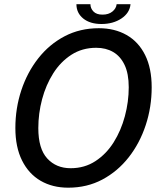

<svg xmlns="http://www.w3.org/2000/svg" viewBox="-20 -881 752 912"><path d="M304 10.5Q229.5 10.5 173 -22.2Q116.5 -55 84.8 -118.5Q53 -182 53 -273Q53 -366.5 81.2 -452Q109.5 -537.5 161.8 -604Q214 -670.5 287 -708.8Q360 -747 449.5 -747Q524.5 -747 581.2 -714.8Q638 -682.5 669.2 -619.8Q700.5 -557 700.5 -466.5Q700.5 -372.5 672.2 -286.8Q644 -201 591.5 -134Q539 -67 466.2 -28.2Q393.5 10.5 304 10.5ZM315.5 -82Q382 -82 433.5 -115.8Q485 -149.5 520 -205.2Q555 -261 573.2 -329.2Q591.5 -397.5 591.5 -466.5Q591.5 -531 571.8 -572.5Q552 -614 517.5 -634Q483 -654 437 -654Q370.5 -654 319 -620.8Q267.5 -587.5 232.8 -532.5Q198 -477.5 180 -409.8Q162 -342 162 -272.5Q162 -174.5 204.5 -128.2Q247 -82 315.5 -82ZM343 -861H409.5Q409.5 -841.5 423.8 -826.5Q438 -811.5 467 -811.5Q496 -811.5 514 -826.2Q532 -841 534 -861H600Q596 -819.5 556.8 -793.2Q517.5 -767 462 -767Q407.5 -767 375.2 -793.2Q343 -819.5 343 -861Z"/></svg>

Font: Epilogue Medium
Style: Italic
Weight: 500
Italic angle: -12°
Designer: Tyler Finck
Foundry: Etcetera Type Co
Version: Version 2.112